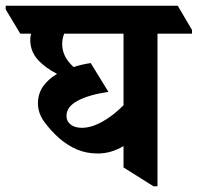

<svg xmlns="http://www.w3.org/2000/svg" viewBox="-78 -645 693 673"><path d="M264 -107Q225 -107 192 -121Q159 -135 129 -161Q100 -187 77.5 -217.5Q55 -248 55 -283Q55 -316 72.5 -341.5Q90 -367 122 -386Q79 -408 53.5 -437Q28 -466 28 -506Q28 -517 31 -527H-7L-58 -612V-625H545L595 -540V-527H474V8H460L355 -58V-133Q335 -121 312.5 -114Q290 -107 264 -107ZM155 -239Q155 -220 169.5 -208.5Q184 -197 209 -197Q242 -197 280 -218Q318 -239 355 -276V-527H147Q140 -510 140 -490Q140 -446 180 -410Q207 -419 240 -424L302 -323Q234 -313 194.5 -292Q155 -271 155 -239Z"/></svg>

Font: Noto Serif Devanagari SemiCondensed
Style: Bold
Weight: 700
Width: 4
Designer: Universal Thirst, Indian Type Foundry and the Monotype Design Team
Foundry: Monotype Imaging Inc.
Version: Version 2.004; ttfautohint (v1.8.4.7-5d5b)